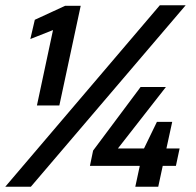

<svg xmlns="http://www.w3.org/2000/svg" viewBox="-36 -708 743 728"><path d="M104 -308 165 -594 79 -560 96 -633 211 -686H270L189 -308ZM-16 0 570 -688H668L81 0ZM477 0 494 -79H305L317 -137L497 -378H593L411 -145H510L559 -246H617L595 -145H645L631 -79H581L564 0Z"/></svg>

Font: Saira Thin SemiBold
Style: Italic
Weight: 600
Italic angle: -12°
Version: Version 1.101